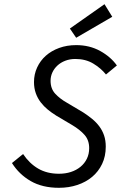

<svg xmlns="http://www.w3.org/2000/svg" viewBox="-20 -883 640 915"><path d="M261 12Q182 12 126.5 -20Q71 -52 37 -106L90 -149Q120 -104 162 -79.5Q204 -55 261 -55Q292 -55 318 -63.5Q344 -72 363.5 -88Q383 -104 394 -126.5Q405 -149 405 -177Q405 -215 383 -240Q361 -265 324 -287L248 -332Q227 -345 208 -360.5Q189 -376 174 -395.5Q159 -415 150.5 -439Q142 -463 142 -492Q142 -529 157 -561.5Q172 -594 198.5 -617.5Q225 -641 262 -654.5Q299 -668 343 -668Q407 -668 457.5 -640Q508 -612 537 -571L485 -528Q461 -558 424.5 -580Q388 -602 339 -602Q313 -602 291 -593.5Q269 -585 253.5 -570.5Q238 -556 229.5 -537.5Q221 -519 221 -498Q221 -460 243.5 -436Q266 -412 298 -394L377 -347Q400 -332 419.5 -316Q439 -300 453.5 -280.5Q468 -261 476 -237.5Q484 -214 484 -184Q484 -138 466.5 -101.5Q449 -65 419 -40Q389 -15 348.5 -1.5Q308 12 261 12ZM343 -703 313 -747 478 -863 515 -803Z"/></svg>

Font: Source Code Pro
Style: Italic
Weight: 400
Italic angle: -11°
Monospace: yes
Designer: Paul D. Hunt, Teo Tuominen
Foundry: Adobe Systems Incorporated
Version: Version 1.050;PS 1.000;hotconv 16.6.51;makeotf.lib2.5.65220